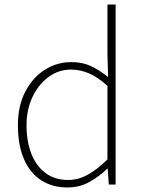

<svg xmlns="http://www.w3.org/2000/svg" viewBox="-20 -814 635 847"><path d="M277 13Q211 13 162 -18.5Q113 -50 86 -111.5Q59 -173 59 -262Q59 -347 91.5 -409.5Q124 -472 177.5 -506Q231 -540 295 -540Q343 -540 380 -523Q417 -506 457 -474L454 -573V-794H490V0H460L455 -70H453Q420 -37 376 -12Q332 13 277 13ZM280 -20Q326 -20 368.5 -44Q411 -68 454 -111V-435Q411 -474 372.5 -490.5Q334 -507 293 -507Q238 -507 193.5 -474Q149 -441 123 -385.5Q97 -330 97 -262Q97 -190 118.5 -135.5Q140 -81 181 -50.5Q222 -20 280 -20Z"/></svg>

Font: Noto Sans KR Thin
Style: Regular
Weight: 100
Designer: Ryoko NISHIZUKA 西塚涼子 (kana, bopomofo & ideographs); Paul D. Hunt (Latin, Greek & Cyrillic); Sandoll Communications 산돌커뮤니
Foundry: Adobe
Version: Version 2.004-H2;hotconv 1.0.118;makeotfexe 2.5.65603